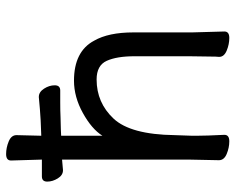

<svg xmlns="http://www.w3.org/2000/svg" viewBox="-91 -662 770 628"><g transform="rotate(-90 294.0 -348.0)"><path d="M167 1Q167 17 146 17Q125 17 104.5 8.5Q84 0 84 -17L86 -115V-530Q77 -529 52 -527H51Q35 -527 24.5 -544Q14 -561 14 -578.5Q14 -596 31 -596H86L83 -697Q83 -713 104 -713Q125 -713 145.5 -704.5Q166 -696 166 -679L164 -598L214 -600Q250 -602 290 -606H291Q307 -606 318 -589Q329 -572 329 -554Q329 -536 312 -536H273Q245 -536 225 -535L186 -534L164 -533V-398Q186 -433 238.5 -462Q291 -491 344 -491Q440 -491 475 -425Q502 -378 502 -297V-105L505 1Q505 17 484 17Q463 17 442.5 8.5Q422 0 422 -16V-17Q423 -25 423 -44L424 -115V-293Q424 -351 409 -384Q394 -417 348 -417Q272 -417 220 -361.5Q168 -306 166 -162Q165 -129 164 -105V-89Q164 -59 167 1Z"/></g></svg>

Font: LXGW WenKai TC
Style: Bold
Weight: 700
Designer: LXGW / Fontworks Inc.
Foundry: LXGW / Fontworks Inc.
Version: Version 1.330;April 28, 2024